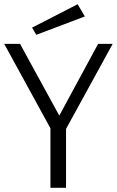

<svg xmlns="http://www.w3.org/2000/svg" viewBox="-35 -890 554 910"><path d="M367 -812 137 -725 117 -759 333 -870ZM430 -682H499L278 -279V0H204V-282L-15 -682H60L246 -342Z"/></svg>

Font: Didact Gothic
Style: Regular
Weight: 400
Designer: Daniel Johnson
Foundry: Daniel Johnson
Version: Version 2.101;PS 002.101;hotconv 1.0.88;makeotf.lib2.5.64775